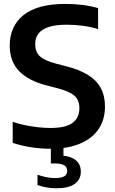

<svg xmlns="http://www.w3.org/2000/svg" viewBox="-20 -770 600 1006"><path d="M244.5 9.5Q194 9.5 142.5 1.5Q91 -6.5 46.5 -21.5V-131.5Q77.5 -121 111.8 -114Q146 -107 180 -103.2Q214 -99.5 244.5 -99.5Q325 -99.5 360.5 -126.5Q396 -153.5 396 -203Q396 -245.5 369.8 -268.8Q343.5 -292 274.5 -309.5L224.5 -322.5Q128.5 -347 79.8 -397.8Q31 -448.5 31 -531.5Q31 -633.5 104 -691.5Q177 -749.5 323 -749.5Q370.5 -749.5 414.8 -743.8Q459 -738 494 -727.5V-617.5Q457.5 -629 415 -634.8Q372.5 -640.5 330 -640.5Q269.5 -640.5 233.2 -628Q197 -615.5 180.8 -592.8Q164.5 -570 164.5 -538.5Q164.5 -498.5 188.2 -475.8Q212 -453 274 -436.5L324 -423.5Q394.5 -406 440.2 -377.8Q486 -349.5 508 -308.8Q530 -268 530 -212Q530 -142.5 496 -93Q462 -43.5 398.2 -17Q334.5 9.5 244.5 9.5ZM276 216.5Q249 216.5 223.8 212Q198.5 207.5 176.5 199.5V145.5Q201.5 154.5 225.2 158.8Q249 163 270 163Q300 163 316 154.2Q332 145.5 332 125.5Q332 105 315.8 95.8Q299.5 86.5 269.5 86.5H246.5V-10H312.5V65.5L284.5 44.5Q342 44.5 372.8 66.2Q403.5 88 403.5 129.5Q403.5 170.5 371.5 193.5Q339.5 216.5 276 216.5Z"/></svg>

Font: Encode Sans SC Condensed Thin SemiBold
Style: Regular
Weight: 600
Version: Version 3.002